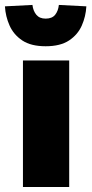

<svg xmlns="http://www.w3.org/2000/svg" viewBox="-48 -743 364 763"><path d="M43.2 0V-502.8H227V0ZM133.4 -559.2Q75.1 -559.2 40.6 -582.2Q6.1 -605.3 -10 -641.6Q-26.1 -677.8 -28.4 -717.8L80.9 -723.4Q83.8 -699.4 96.5 -684.2Q109.2 -669 133.4 -669Q159.1 -669 171.3 -684.4Q183.5 -699.9 185.9 -723.4L295.2 -717.8Q293 -677.8 277.1 -641.6Q261.2 -605.3 226.4 -582.2Q191.7 -559.2 133.4 -559.2Z"/></svg>

Font: Titillium Web SemiBold
Style: Regular
Weight: 600
Designer: Mohamed Gaber, Accademia di Belle Arti di Urbino
Foundry: Kief Type Foundry, Accademia di Belle Arti di Urbino
Version: Version 3.000; ttfautohint (v1.8.4)